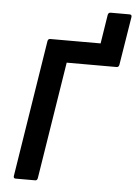

<svg xmlns="http://www.w3.org/2000/svg" viewBox="-56 -843 628 885"><g transform="rotate(5 258.5 -400.0)"><path d="M50 0Q39 0 41 -12L141 -644Q143 -655 153 -655H386L407 -788Q409 -800 420 -800H507Q519 -800 517 -788L481 -565Q479 -553 469 -553H238L152 -12Q150 0 141 0Z"/></g></svg>

Font: Sofia Sans Semi Condensed
Style: Bold Italic
Weight: 700
Italic angle: -9°
Version: Version 4.100